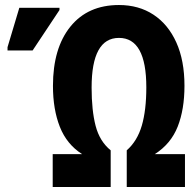

<svg xmlns="http://www.w3.org/2000/svg" viewBox="-20 -745 772 765"><path d="M190 0V-131H307Q246 -170 218.5 -239.5Q191 -309 191 -403Q191 -553 260.5 -639Q330 -725 454 -725Q533 -725 591.5 -686.5Q650 -648 682.5 -576Q715 -504 715 -403Q715 -309 688 -240.5Q661 -172 597 -131H717V0H485V-146Q527 -183 545 -244.5Q563 -306 563 -397Q563 -594 454 -594Q345 -594 345 -396Q345 -305 361 -243.5Q377 -182 421 -146V0ZM10 -544V-557L57 -714H217V-705L110 -544Z"/></svg>

Font: Noto Sans ExtraCondensed ExtraBold
Style: Regular
Weight: 800
Width: 2
Designer: Monotype Design Team
Foundry: Monotype Imaging Inc.
Version: Version 2.013; ttfautohint (v1.8.4.7-5d5b)